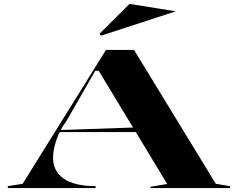

<svg xmlns="http://www.w3.org/2000/svg" viewBox="-20 -964 1219 984"><path d="M20 0V-10L96 -22L523 -708H667L1086 -22L1159 -10V0H751V-7L837 -21L486 -601H468L323 -348Q286 -297 269 -246.5Q252 -196 252 -157Q252 -107 279 -74Q306 -41 354.5 -25.5Q403 -10 470 -10V0ZM271 -287V-297L681 -311V-287ZM497 -781 490 -791 644 -944 881 -906Z"/></svg>

Font: Kalnia Expanded Medium
Style: Regular
Weight: 500
Width: 7
Designer: Frida Medrano
Foundry: Frida Medrano
Version: Version 1.105